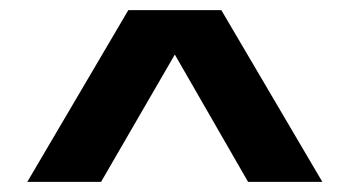

<svg xmlns="http://www.w3.org/2000/svg" viewBox="-20 -688 692 380"><path d="M234 -668H418L618 -328H471L326 -580L180 -328H34Z"/></svg>

Font: Sarpanch
Style: Bold
Weight: 700
Designer: Manushi Parikh (Devanagari and Latin), Jyotish Sonowal (Devanagari)
Foundry: Indian Type Foundry
Version: Version 2.004;PS 1.0;hotconv 1.0.78;makeotf.lib2.5.61930; tt